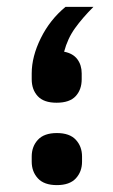

<svg xmlns="http://www.w3.org/2000/svg" viewBox="-20 -525 328 557"><path d="M145 12Q108 12 90 -7.5Q72 -27 72 -56V-71Q72 -100 90 -119.5Q108 -139 145 -139Q182 -139 200 -119.5Q218 -100 218 -71V-56Q218 -27 200 -7.5Q182 12 145 12ZM144 -227Q107 -227 89.5 -246Q72 -265 72 -295V-312Q72 -361 98.5 -414.5Q125 -468 170 -505H251Q219 -473 197.5 -443Q176 -413 166 -375Q192 -370 204.5 -353Q217 -336 217 -312V-295Q217 -265 199.5 -246Q182 -227 144 -227Z"/></svg>

Font: IBM Plex Sans Arabic Medium
Style: Regular
Weight: 500
Designer: Mike Abbink, Paul van der Laan, Pieter van Rosmalen, Wael Morcos, Khajak Apelian
Foundry: Bold Monday
Version: Version 1.1